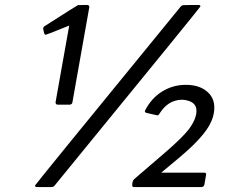

<svg xmlns="http://www.w3.org/2000/svg" viewBox="-20 -754 946 774"><path d="M188 0H129Q121 0 121 -6Q121 -9 708 -727Q712 -731 715 -732.5Q718 -734 780 -734Q788 -734 788 -728Q788 -725 201 -7Q196 0 188 0ZM261 -332H213Q204 -332 204 -342L259 -651Q168 -614 165 -614Q160 -614 158 -620Q154 -635 154 -640Q154 -644 159 -648Q292 -733 294.5 -733.5Q297 -734 331 -734Q340 -734 340 -725L272 -342Q271 -333 261 -332ZM793 0H520Q513 0 513 -7Q513 -24 521 -32L649 -142Q717 -201 742 -234Q772 -275 772 -307Q772 -348 715 -352Q658 -352 623 -296Q619 -289 614 -289L570 -299Q564 -301 564 -306L565 -309Q590 -358 633.5 -385Q677 -412 729 -412Q786 -412 818 -382Q844 -358 844 -320Q844 -268 800 -214Q766 -171 696 -113L630 -58H803Q811 -58 811 -51L804 -10Q802 -1 793 0Z"/></svg>

Font: YamahaIndonesia935. App
Style: Italic
Weight: 400
Italic angle: -10°
Designer: Dalton Maag Ltd
Foundry: Dalton Maag Ltd
Version: Version 1.002; January 01, 2024; Regular/Italic